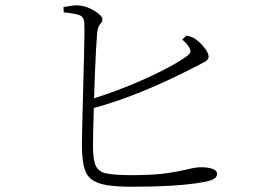

<svg xmlns="http://www.w3.org/2000/svg" viewBox="-20 -733 1040 729"><path d="M221 -706Q238 -709 253.5 -711.5Q269 -714 283 -712Q296 -711 310.5 -705.5Q325 -700 338.5 -692Q352 -684 360.5 -675.5Q369 -667 369 -660Q369 -652 364.5 -647Q360 -642 355.5 -634Q351 -626 349 -610Q347 -588 344.5 -543.5Q342 -499 340 -444.5Q338 -390 336.5 -336Q335 -282 334 -239.5Q333 -197 333 -177Q333 -125 344.5 -102Q356 -79 388.5 -73.5Q421 -68 483 -68Q565 -68 614.5 -75.5Q664 -83 693.5 -90.5Q723 -98 743 -98Q769 -98 786.5 -92Q804 -86 804 -73Q804 -63 796.5 -57Q789 -51 777 -47Q759 -42 721 -36.5Q683 -31 623.5 -27.5Q564 -24 482 -24Q421 -24 383 -30.5Q345 -37 325 -54Q305 -71 298 -103.5Q291 -136 291 -187Q291 -204 292 -240.5Q293 -277 294 -324Q295 -371 296.5 -422Q298 -473 299 -519Q300 -565 300.5 -599Q301 -633 300 -646Q299 -669 281.5 -675.5Q264 -682 222 -686ZM672 -583 688 -598Q698 -596 706 -593Q714 -590 720 -586Q736 -576 754 -554.5Q772 -533 772 -518Q772 -505 754.5 -496.5Q737 -488 709 -473Q676 -456 615.5 -427.5Q555 -399 477 -369Q399 -339 311 -316L306 -350Q383 -373 457 -402.5Q531 -432 591.5 -462.5Q652 -493 687 -518Q701 -528 703 -535Q705 -542 698 -553Q694 -561 687 -568.5Q680 -576 672 -583Z"/></svg>

Font: Noto Serif SC
Style: Regular
Weight: 200
Designer: Ryoko NISHIZUKA 西塚涼子 (kana & ideographs); Frank Grießhammer (Latin, Greek & Cyrillic); Wenlong ZHANG 张文龙 (bopomofo); San
Foundry: Adobe
Version: Version 2.001;hotconv 1.1.0;makeotfexe 2.6.0